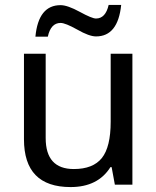

<svg xmlns="http://www.w3.org/2000/svg" viewBox="-20 -756 640 786"><path d="M450.2 0 437 -71.8H432.1Q380.9 9.8 269 9.8Q78.1 9.8 78.1 -186V-536.1H167V-190.9Q167 -64 282.2 -64Q360.8 -64 397 -109.1Q433.1 -154.3 433.1 -257.8V-536.1H522V0ZM175.8 -606H125Q137.2 -734.9 228 -734.9Q256.3 -734.9 306.6 -707.5Q356.4 -680.2 373 -680.2Q412.1 -680.2 424.8 -735.8H476.1Q462.9 -606.9 373 -606.9Q345.2 -606.9 296.4 -634.8Q247.6 -662.1 228 -662.1Q188 -662.1 175.8 -606Z"/></svg>

Font: WenQuanYi Micro Hei Mono
Style: Regular
Weight: 400
Foundry: Ascender Corporation
Version: Version 0.2.0-beta